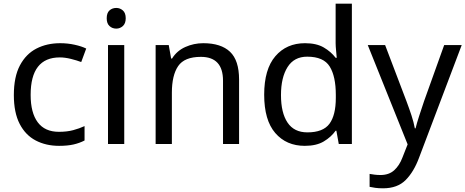

<svg xmlns="http://www.w3.org/2000/svg" viewBox="-20 -780 2521 1040"><path d="M300 10Q229 10 173.5 -19Q118 -48 86.5 -109Q55 -170 55 -265Q55 -364 88 -426Q121 -488 177.5 -517Q234 -546 306 -546Q347 -546 385 -537.5Q423 -529 447 -517L420 -444Q396 -453 364 -461Q332 -469 304 -469Q146 -469 146 -266Q146 -169 184.5 -117.5Q223 -66 299 -66Q343 -66 376.5 -75Q410 -84 438 -97V-19Q411 -5 378.5 2.5Q346 10 300 10Z M610 -737Q630 -737 645.5 -723.5Q661 -710 661 -681Q661 -653 645.5 -639Q630 -625 610 -625Q588 -625 573 -639Q558 -653 558 -681Q558 -710 573 -723.5Q588 -737 610 -737ZM653 -536V0H565V-536Z M1081 -546Q1177 -546 1226 -499.5Q1275 -453 1275 -349V0H1188V-343Q1188 -472 1068 -472Q979 -472 945 -422Q911 -372 911 -278V0H823V-536H894L907 -463H912Q938 -505 984 -525.5Q1030 -546 1081 -546Z M1631 10Q1531 10 1471 -59.5Q1411 -129 1411 -267Q1411 -405 1471.5 -475.5Q1532 -546 1632 -546Q1694 -546 1733.5 -523Q1773 -500 1798 -467H1804Q1803 -480 1800.5 -505.5Q1798 -531 1798 -546V-760H1886V0H1815L1802 -72H1798Q1774 -38 1734 -14Q1694 10 1631 10ZM1645 -63Q1730 -63 1764.5 -109.5Q1799 -156 1799 -250V-266Q1799 -366 1766 -419.5Q1733 -473 1644 -473Q1573 -473 1537.5 -416.5Q1502 -360 1502 -265Q1502 -169 1537.5 -116Q1573 -63 1645 -63Z M1972 -536H2066L2182 -231Q2197 -191 2209 -154.5Q2221 -118 2227 -85H2231Q2237 -110 2250 -150.5Q2263 -191 2277 -232L2386 -536H2481L2250 74Q2222 150 2177.5 195Q2133 240 2055 240Q2031 240 2013 237.5Q1995 235 1982 232V162Q1993 164 2008.5 166Q2024 168 2041 168Q2087 168 2115.5 142Q2144 116 2160 73L2188 2Z"/></svg>

Font: Noto Sans Wancho
Style: Regular
Weight: 400
Designer: Monotype Design Team
Foundry: Monotype Imaging Inc.
Version: Version 2.001; ttfautohint (v1.8.4.7-5d5b)